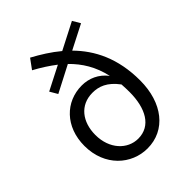

<svg xmlns="http://www.w3.org/2000/svg" viewBox="-211 -842 967 967"><g transform="rotate(-45 272.5 -359.0)"><path d="M269 12C399 12 485 -97 485 -257C485 -415 429 -524 349 -605L478 -671L454 -712L312 -639C269 -675 222 -704 174 -730L136 -678C177 -656 214 -632 248 -606L121 -541L145 -500L286 -573C337 -523 375 -463 393 -381C359 -426 310 -447 259 -447C143 -447 53 -358 53 -222C53 -77 156 12 269 12ZM271 -56C195 -56 131 -122 131 -222C131 -314 182 -383 271 -383C316 -383 360 -368 404 -309C405 -292 406 -273 406 -254C406 -137 361 -56 271 -56Z"/></g></svg>

Font: Giro Sans Regular
Style: Regular
Weight: 400
Designer: Paul D. Hunt
Foundry: Adobe Systems Incorporated
Version: Version 1.000;PS 1.0;hotconv 1.0.88;makeotf.lib2.5.647800